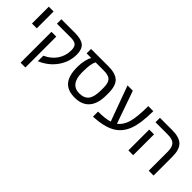

<svg xmlns="http://www.w3.org/2000/svg" viewBox="92 -1474 2537 2537"><g transform="rotate(45 1360.5 -205.5)"><path d="M85 -599.1H174.8V-284.2H85Z M434.6 -389.2V188H344.7V-389.2ZM319.8 -599.1H572.8Q693.4 -599.1 744.1 -555.9Q794.9 -512.7 794.9 -413.1Q794.9 -275.4 713.1 -160.4Q631.3 -45.4 491.7 13.2V-89.8Q593.8 -135.7 648.7 -217.5Q703.6 -299.3 703.6 -400.9Q703.6 -466.3 675 -491.2Q646.5 -516.1 576.7 -516.1H319.8Z M914.6 -314Q914.6 -373 929 -432.1Q943.4 -491.2 962.4 -516.1H874.5V-599.1H1198.7Q1333.5 -599.1 1392.1 -541.7Q1450.7 -484.4 1450.7 -351.1V-308.1Q1450.7 -151.9 1380.6 -71Q1310.5 9.8 1175.8 9.8Q1042 9.8 978.3 -65.7Q914.6 -141.1 914.6 -296.9ZM1042.5 -516.1Q1009.8 -458 1009.8 -317.9V-292Q1009.8 -184.6 1053 -128.9Q1096.2 -73.2 1177.7 -73.2Q1271 -73.2 1312.7 -128.4Q1354.5 -183.6 1354.5 -309.1V-352.1Q1354.5 -442.9 1319.8 -479.5Q1285.2 -516.1 1197.8 -516.1Z M1525.4 -79.1Q1660.2 -79.1 1737.3 -104L1556.2 -599.1H1655.3L1815.4 -142.1Q1883.8 -190.9 1913.6 -293.2Q1943.4 -395.5 1943.4 -599.1H2037.6Q2037.6 -373 1989.5 -245.6Q1941.4 -118.2 1832.8 -56.2Q1724.1 5.9 1525.4 16.1Z M2261.2 0H2171.4V-389.2H2261.2ZM2641.6 0H2551.3V-352.1Q2551.3 -441.9 2514.9 -479Q2478.5 -516.1 2389.2 -516.1H2161.6V-599.1H2390.6Q2525.4 -599.1 2583.5 -541.5Q2641.6 -483.9 2641.6 -351.1Z"/></g></svg>

Font: Liberation Sans
Style: Regular
Weight: 400
Designer: Steve Matteson
Foundry: Ascender Corporation
Version: Version 2.00.1